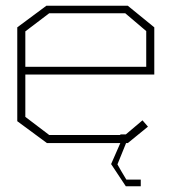

<svg xmlns="http://www.w3.org/2000/svg" viewBox="-20 -497 596 667"><path d="M68 -238V-91L151 -28H398V-30H417L475 -79L494 -57L424 0H418L388 74L401 97L419 127H469V150H417L366 73L398 0H143L40 -76V-402L141 -477H424L516 -402V-238ZM68 -265H488V-389L415 -451H151L68 -388Z"/></svg>

Font: Turret Road ExtraLight
Style: Regular
Weight: 275
Designer: Noponies
Foundry: Noponies
Version: Version 1.001; ttfautohint (v1.8)